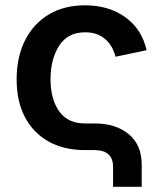

<svg xmlns="http://www.w3.org/2000/svg" viewBox="-20 -573 622 733"><path d="M411.6 140.1V64Q411.6 0 340.8 0H304.2Q224.6 0 166 -32.5Q107.4 -64.9 75.4 -125.5Q43.5 -186 43.5 -270Q43.5 -355 75.4 -418.7Q107.4 -482.4 166 -517.6Q224.6 -552.7 304.2 -552.7Q395.5 -552.7 458.7 -507.1Q522 -461.4 539.6 -381.3L420.9 -356.4Q410.6 -398.9 380.9 -424.3Q351.1 -449.7 305.2 -449.7Q238.8 -449.7 205.8 -398.4Q172.9 -347.2 172.9 -270.5Q172.9 -194.8 205.8 -148.2Q238.8 -101.6 305.2 -101.6H343.3Q421.9 -101.6 471.4 -60.8Q521 -20 521 56.2V140.1Z"/></svg>

Font: Inter-SemiBold
Style: Regular
Weight: 600
Designer: Rasmus Andersson
Foundry: rsms
Version: Version 4.000;git-a52131595